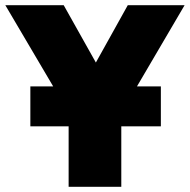

<svg xmlns="http://www.w3.org/2000/svg" viewBox="-32 -720 731 740"><path d="M232.5 0V-286L-11.5 -700H213.5L337.5 -479L460.5 -700H679.5L435.5 -284V0ZM85 -233V-387H588V-233Z"/></svg>

Font: Geologica Cursive Black
Style: Regular
Weight: 900
Designer: Sindre Bremnes, Frode Helland
Foundry: Monokrom Skriftforlag AS
Version: Version 1.010;gftools[0.9.28]